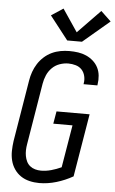

<svg xmlns="http://www.w3.org/2000/svg" viewBox="-64 -1024 646 1075"><g transform="rotate(5 259.0 -487.0)"><path d="M198 8Q170 8 143 1.5Q116 -5 94.5 -19.5Q73 -34 58 -56Q43 -78 36.5 -104Q30 -130 30.5 -158Q31 -186 35 -214L92 -559Q96 -584 104.5 -608Q113 -632 127 -654Q141 -676 161 -694Q181 -712 204.5 -723Q228 -734 253 -738.5Q278 -743 303 -743Q328 -743 352 -739.5Q376 -736 397.5 -726.5Q419 -717 436.5 -701.5Q454 -686 464.5 -665.5Q475 -645 477.5 -620.5Q480 -596 476 -571Q476 -569 475.5 -567.5Q475 -566 475 -565H397Q398 -566 398 -567Q398 -568 398 -569Q402 -590 397 -611Q392 -632 378.5 -646.5Q365 -661 344.5 -667Q324 -673 303 -673Q279 -673 254.5 -664.5Q230 -656 211.5 -637.5Q193 -619 183 -595.5Q173 -572 169 -548L112 -203Q109 -186 108.5 -169Q108 -152 111 -136Q114 -120 121 -105.5Q128 -91 140.5 -81Q153 -71 169 -66.5Q185 -62 202 -62Q230 -62 259 -70Q288 -78 316 -91L356 -330H248L260 -400H446L387 -46Q343 -21 294.5 -6.5Q246 8 198 8ZM285 -801 182 -933 249 -977 334 -851 461 -982 518 -928 368 -801Z"/></g></svg>

Font: Iosevka SS04
Style: Italic
Weight: 400
Italic angle: -9°
Monospace: yes
Designer: Belleve Invis
Foundry: Belleve Invis
Version: Version 19.0.0; ttfautohint (v1.8.4)